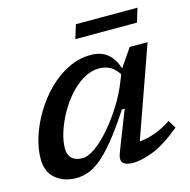

<svg xmlns="http://www.w3.org/2000/svg" viewBox="-102 -782 884 893"><g transform="rotate(-15 339.5 -335.0)"><path d="M384 -53 458 -242.5H444.5Q392 -162 351 -112Q310 -62 277 -35.2Q244 -8.5 215.2 1.2Q186.5 11 158 11Q99.5 11 59.8 -21.8Q20 -54.5 20 -117.5Q20 -168 38 -224Q56 -280 88.2 -333.2Q120.5 -386.5 164.2 -430Q208 -473.5 260.2 -499.2Q312.5 -525 369.5 -525Q418.5 -525 449.5 -499.8Q480.5 -474.5 495 -426.5L555 -514H641L486.5 -77.5Q520.5 -80 559 -93.2Q597.5 -106.5 640.5 -134.5L663.5 -96.5Q583.5 -31 526.5 -10Q469.5 11 434 11Q395.5 11 383 -3.8Q370.5 -18.5 384 -53ZM141.5 -136Q141.5 -103 159.8 -87Q178 -71 209.5 -71Q237.5 -71 274 -97.5Q310.5 -124 348.2 -168.2Q386 -212.5 419 -265.8Q452 -319 472.5 -373L484 -401.5Q465 -431 441.8 -442.8Q418.5 -454.5 391.5 -454.5Q352 -454.5 315 -432.8Q278 -411 246.5 -375.5Q215 -340 191.5 -297.5Q168 -255 154.8 -212.8Q141.5 -170.5 141.5 -136ZM320 -614.5 340.5 -681H637L617 -614.5Z"/></g></svg>

Font: Newsreader 6pt Medium
Style: Italic
Weight: 500
Italic angle: -17°
Designer: Hugues Gentile
Foundry: Production Type
Version: Version 1.003; ttfautohint (v1.8.3)